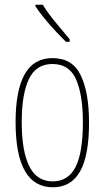

<svg xmlns="http://www.w3.org/2000/svg" viewBox="-20 -783 443 813"><path d="M357 -264Q357 -124 319 -57Q281 10 204 10Q46 10 46 -266Q46 -400 84.5 -468.5Q123 -537 202 -537Q287 -537 322 -464Q357 -391 357 -264ZM72 -266Q72 -143 104 -79Q136 -15 203 -15Q269 -15 300 -76Q331 -137 331 -265Q331 -380 302.5 -446Q274 -512 202 -512Q133 -512 102.5 -448.5Q72 -385 72 -266ZM161 -763Q187 -722 216.5 -687Q246 -652 275 -617V-606H259Q240 -625 216 -650.5Q192 -676 169.5 -703.5Q147 -731 130 -756V-763Z"/></svg>

Font: Noto Sans Lao Looped ExtraCondensed Thin
Style: Regular
Weight: 100
Width: 2
Designer: Mark Frömberg, Ben Mitchell
Foundry: The Fontpad Ltd
Version: Version 1.002; ttfautohint (v1.8.4.7-5d5b)